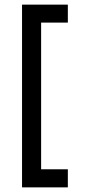

<svg xmlns="http://www.w3.org/2000/svg" viewBox="-20 -745 374 825"><path d="M271.5 -17.6V60.1H74.7V-725.1H271.5V-647.9H156.7V-17.6Z"/></svg>

Font: Estedad-FD Medium
Style: Regular
Weight: 500
Designer: Amin Abedi
Version: Version 7.3